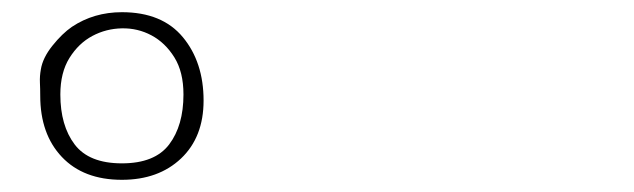

<svg xmlns="http://www.w3.org/2000/svg" viewBox="-20 -774 1040 315"><path d="M46 -617Q46 -628 45.5 -638.5Q45 -649 47 -660Q50 -679 66 -699Q82 -719 98 -730Q134 -754 180 -754Q246 -754 280 -713Q314 -672 314 -609Q314 -549 277 -514Q240 -479 180 -479Q117 -479 81.5 -516.5Q46 -554 46 -617ZM79 -619Q79 -568 102.5 -537Q126 -506 180 -506Q234 -506 257.5 -537Q281 -568 281 -619Q281 -656 266 -680Q251 -704 228.5 -716Q206 -728 180 -727.5Q154 -727 131.5 -715Q109 -703 94 -679Q79 -655 79 -619Z"/></svg>

Font: SoukouMincho
Style: Regular
Weight: 400
Designer: Dr. Ken Lunde (project architect, glyph set definition & overall production); Masataka HATTORI  (production & ideograph 
Foundry: Adobe Systems Incorporated
Version: Version 1.00